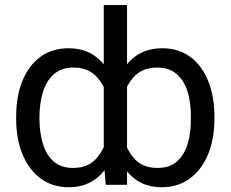

<svg xmlns="http://www.w3.org/2000/svg" viewBox="-20 -748 934 777"><path d="M847.7 -274.9V-266.1Q847.7 -185.5 821.8 -123Q795.9 -60.5 748 -25.4Q700.2 9.8 633.8 9.8Q588.9 9.8 553.5 -7.1Q518.1 -23.9 492.2 -56.6Q466.3 -89.4 450.2 -136.2Q434.1 -183.1 427.2 -243.2V-299.3Q436 -379.4 461.9 -436Q487.8 -492.7 531.5 -522.7Q575.2 -552.7 636.7 -552.7Q702.1 -552.7 749.3 -518.3Q796.4 -483.9 822 -421.6Q847.7 -359.4 847.7 -274.9ZM752.4 -266.1V-274.9Q752.9 -331.5 739.3 -376.5Q725.6 -421.4 695.3 -448Q665 -474.6 615.7 -474.6Q554.2 -474.6 519 -433.8Q483.9 -393.1 471.7 -333V-209.5Q487.3 -149.9 521 -109.1Q554.7 -68.4 617.7 -68.4Q666.5 -68.4 696 -94.5Q725.6 -120.6 739.3 -165.3Q752.9 -210 752.4 -266.1ZM399.9 -102.5V-727.5H494.1V0H407.7ZM45.4 -266.1V-274.9Q45.4 -359.4 71 -421.6Q96.7 -483.9 144 -518.3Q191.4 -552.7 257.3 -552.7Q318.8 -552.7 362.3 -522.7Q405.8 -492.7 431.4 -436Q457 -379.4 465.3 -299.3V-243.2Q459 -183.1 442.9 -136.2Q426.8 -89.4 400.9 -56.6Q375 -23.9 339.4 -7.1Q303.7 9.8 258.8 9.8Q192.9 9.8 145 -25.4Q97.2 -60.5 71.3 -123Q45.4 -185.5 45.4 -266.1ZM139.6 -274.9V-266.1Q140.1 -210 153.8 -165.3Q167.5 -120.6 197.3 -94.5Q227.1 -68.4 275.9 -68.4Q338.4 -68.4 372.1 -109.1Q405.8 -149.9 420.9 -209.5V-333Q409.7 -392.6 374.5 -433.6Q339.4 -474.6 277.8 -474.6Q228.5 -474.6 198.2 -448Q168 -421.4 154.1 -376.5Q140.1 -331.5 139.6 -274.9Z"/></svg>

Font: V-Inter
Style: Regular-375
Weight: 375
Designer: Rasmus Andersson
Foundry: rsms
Version: Version 4.000;git-4146feb